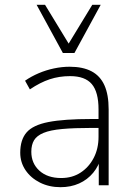

<svg xmlns="http://www.w3.org/2000/svg" viewBox="-20 -769 554 797"><path d="M231 8Q184 8 146 -11Q108 -30 86 -62.5Q64 -95 64 -135Q64 -189 90.5 -219.5Q117 -250 181.5 -262.5Q246 -275 359 -275H400V-238H361Q287 -238 238 -233.5Q189 -229 161 -217.5Q133 -206 121.5 -187Q110 -168 110 -139Q110 -91 143.5 -60.5Q177 -30 234 -30Q280 -30 314.5 -52.5Q349 -75 369 -113.5Q389 -152 389 -201V-315Q389 -387 361 -420Q333 -453 271 -453Q226 -453 186.5 -440Q147 -427 104 -398L84 -434Q110 -452 140.5 -465Q171 -478 204 -485Q237 -492 269 -492Q324 -492 360 -473Q396 -454 413.5 -415Q431 -376 431 -315V0H390V-121H401Q391 -81 367 -52Q343 -23 308.5 -7.5Q274 8 231 8ZM241 -549 132 -749H167L265 -588L363 -749H398L289 -549Z"/></svg>

Font: Nunito Sans 12pt ExtraLight
Style: Regular
Weight: 200
Designer: Vernon Adams
Foundry: Vernon Adams
Version: Version 3.101;gftools[0.9.27]